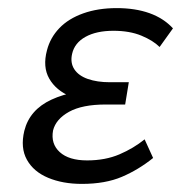

<svg xmlns="http://www.w3.org/2000/svg" viewBox="-20 -445 450 474"><path d="M182 9Q135 9 99 -6Q63 -21 46.5 -50.5Q30 -80 40 -122Q53 -174 107 -199Q161 -224 242 -224L238 -191Q191 -191 154.5 -206.5Q118 -222 101.5 -251Q85 -280 96 -321Q104 -352 126.5 -375.5Q149 -399 185.5 -412Q222 -425 268 -425Q314 -425 349 -412.5Q384 -400 407 -375L374 -329Q358 -345 329 -357Q300 -369 260 -369Q218 -369 191 -354Q164 -339 158 -312Q153 -290 163.5 -274Q174 -258 197 -250Q220 -242 251 -242H298L289 -187H241Q183 -187 150.5 -169Q118 -151 111 -123Q105 -90 127.5 -69.5Q150 -49 195 -49Q240 -49 275 -64Q310 -79 337 -101L358 -55Q322 -26 281 -8.5Q240 9 182 9Z"/></svg>

Font: Ysabeau Office Medium
Style: Italic
Weight: 500
Italic angle: -12°
Designer: Christian Thalmann (Catharsis Fonts)
Version: Version 2.001;gftools[0.9.30]; featfreeze: tnum,lnum,ss02